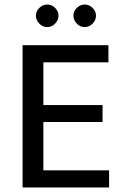

<svg xmlns="http://www.w3.org/2000/svg" viewBox="-20 -830 541 850"><path d="M80 -630H460V-554H172V-365H434V-290H172V-76H463V0H80ZM139 -761Q139 -780 154 -795Q169 -810 189 -810Q209 -810 224 -795Q239 -780 239 -761Q239 -741 224 -725.5Q209 -710 189 -710Q169 -710 154 -725.5Q139 -741 139 -761ZM305 -761Q305 -780 320 -795Q335 -810 355 -810Q375 -810 390 -795Q405 -780 405 -761Q405 -741 390 -725.5Q375 -710 355 -710Q335 -710 320 -725.5Q305 -741 305 -761Z"/></svg>

Font: Mukta Mahee
Style: Regular
Weight: 400
Designer: Shuchita Grover, Noopur Datye, Girish Dalvi, Yashodeep Gholap
Foundry: Ek Type
Version: Version 2.538;PS 1.000;hotconv 16.6.51;makeotf.lib2.5.65220;